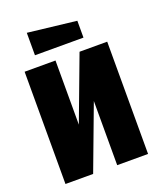

<svg xmlns="http://www.w3.org/2000/svg" viewBox="-136 -814 751 900"><g transform="rotate(-20 240.0 -364.0)"><path d="M446 0H292V-320L172 0H34V-560H188V-240L308 -560H446ZM348 -616H106V-728L348 -700Z"/></g></svg>

Font: Tektur Condensed
Style: Bold
Weight: 700
Width: 3
Designer: Adam Jagosz
Foundry: Adam Jagosz
Version: Version 1.005;gftools[0.9.30]